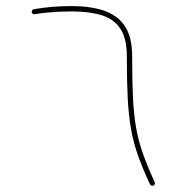

<svg xmlns="http://www.w3.org/2000/svg" viewBox="-20 -603 585 632"><path d="M84.5 -563Q85.4 -559.6 88.1 -557.6Q90.8 -555.7 94.2 -556.2Q114.7 -559.6 135 -561.5Q155.3 -563.5 175.5 -564.5Q195.8 -565.4 215.8 -565.4Q273.9 -565.4 314.5 -553Q355 -540.5 376.2 -508.5Q397.5 -476.6 397.5 -418Q397.5 -337.4 400.4 -280.5Q403.3 -223.6 411.1 -179Q418.9 -134.3 434.1 -91.6Q449.2 -48.8 473.6 3.4Q475.1 6.8 478.3 8.1Q481.4 9.3 484.9 7.8Q488.3 6.3 489.5 3.2Q490.7 0 489.3 -3.4Q465.3 -55.2 450.7 -96.7Q436 -138.2 428.2 -181.6Q420.4 -225.1 417.7 -281.2Q415 -337.4 415 -418Q415 -482.4 390.1 -518.3Q365.2 -554.2 320.3 -568.6Q275.4 -583 215.8 -583Q184.6 -583 153.6 -580.6Q122.6 -578.1 91.3 -572.8Q87.9 -572.3 85.9 -569.3Q84 -566.4 84.5 -563Z"/></svg>

Font: Mikhak VF
Style: Regular
Weight: 100
Designer: Amin Abedi
Version: Version 3.001